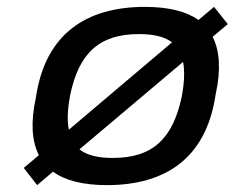

<svg xmlns="http://www.w3.org/2000/svg" viewBox="-20 -529 682 558"><path d="M86 -256 84 -244C69 -175 72 -119 93 -78L49 -41L88 9L134 -30C170 -4 222 9 291 9C463 9 576 -71 605 -244L607 -256C622 -325 619 -381 598 -422L642 -459L602 -509L557 -471C521 -496 470 -509 401 -509C229 -509 115 -429 86 -256ZM180 -152C175 -177 176 -209 183 -247L184 -253C209 -373 267 -430 384 -430C427 -430 459 -422 480 -406ZM211 -95 512 -349C517 -324 516 -292 509 -253L508 -247C482 -127 425 -70 308 -70C264 -70 232 -78 211 -95Z"/></svg>

Font: LT Wave
Style: Italic
Weight: 400
Designer: Daniel Lyons
Version: Version 2.5 (Glyphs App)